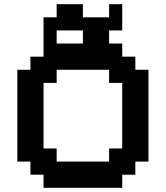

<svg xmlns="http://www.w3.org/2000/svg" viewBox="-20 -1020 790 915"><path d="M500 -250V-312.5H562.5V-625H500V-687.5H250V-625H187.5V-312.5H250V-250ZM375 -812.5V-875H250V-812.5ZM187.5 -125V-187.5H125V-250H62.5V-687.5H125V-750H187.5V-937.5H250V-1000H375V-937.5H500V-1000H562.5V-875H500V-812.5H562.5V-750H625V-687.5H687.5V-250H625V-187.5H562.5V-125Z"/></svg>

Font: Better VCR
Style: Regular
Weight: 400
Designer: artdzyk
Foundry: https://fontstruct.com
Version: Version 1.0